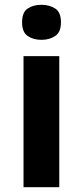

<svg xmlns="http://www.w3.org/2000/svg" viewBox="-20 -780 345 800"><path d="M227 -546V0H78V-546ZM153 -760Q186 -760 210 -744.5Q234 -729 234 -686.8Q234 -646 210 -630Q186 -614 153 -614Q118.7 -614 95.4 -630Q72 -646 72 -686.8Q72 -729 95.4 -744.5Q118.7 -760 153 -760Z"/></svg>

Font: Noto Sans Myanmar
Style: Regular
Weight: 400
Designer: Monotype Design Team
Foundry: Monotype Imaging Inc.
Version: Version 2.107